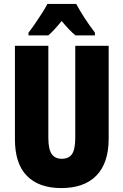

<svg xmlns="http://www.w3.org/2000/svg" viewBox="-20 -947 628 977"><path d="M533 -242Q533 -118 471 -54Q409 10 292 10Q178 10 117 -52Q56 -114 56 -238V-714H226V-246Q226 -188 243 -163.5Q260 -139 294 -139Q330 -139 346.5 -163Q363 -187 363 -247V-714H533ZM368 -927Q402 -862 463 -781V-767H364Q334 -791 294 -840Q250 -787 226 -767H125V-781Q139 -798 158 -826Q177 -854 195 -882Q213 -910 221 -927Z"/></svg>

Font: Noto Sans Malayalam ExtraCondensed Black
Style: Regular
Weight: 900
Width: 2
Designer: Jelle Bosma - Monotype Design Team
Foundry: Monotype Imaging Inc.
Version: Version 2.104; ttfautohint (v1.8.4.7-5d5b)